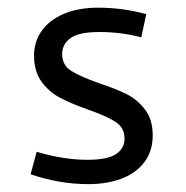

<svg xmlns="http://www.w3.org/2000/svg" viewBox="-20 -465 478 493"><path d="M58.6 -17.6 74.2 -75.2Q143.6 -54.7 204.1 -54.7Q255.9 -54.7 277.8 -69.3Q299.8 -84 299.8 -109.4Q299.8 -136.7 276.9 -151.9Q253.9 -167 206.1 -183.6Q162.1 -199.2 134.3 -213.9Q106.4 -228.5 86.9 -254.9Q67.4 -281.2 67.4 -322.3Q67.4 -358.4 87.4 -386.2Q107.4 -414.1 144.5 -429.7Q181.6 -445.3 232.4 -445.3Q294.9 -445.3 355.5 -428.7L342.8 -369.1Q291 -382.8 236.3 -382.8Q182.6 -382.8 161.1 -367.2Q139.6 -351.6 139.6 -326.2Q139.6 -297.9 162.6 -283.2Q185.5 -268.6 235.4 -251Q279.3 -236.3 306.2 -222.7Q333 -209 352.5 -183.6Q372.1 -158.2 372.1 -117.2Q372.1 -76.2 350.1 -47.9Q328.1 -19.5 291 -5.9Q253.9 7.8 207 7.8Q168 7.8 129.9 1Q91.8 -5.9 58.6 -17.6Z"/></svg>

Font: Sudo Var
Style: Regular
Weight: 400
Monospace: yes
Designer: Jens Kutilek
Foundry: Jens Kutilek
Version: Version 0.065;FEAKit 1.0